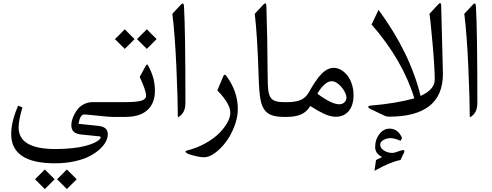

<svg xmlns="http://www.w3.org/2000/svg" viewBox="-20 -769 3238 1263"><path d="M419.9 345.7 484.4 410.2 419.9 474.6 355.5 410.2ZM274.9 345.7 339.4 410.2 274.9 474.6 210.4 410.2ZM341.3 305.2Q53.7 305.2 53.7 112.8Q53.7 29.3 99.6 -74.2L127.4 -62.5Q102.5 22.9 102.5 69.8Q102.5 211.4 344.7 211.4Q405.3 211.4 456.8 205.6Q508.3 199.7 541.5 190.9Q574.7 182.1 598.1 171.4Q621.6 160.6 631.8 151.1Q642.1 141.6 642.1 134.3Q642.1 131.8 640.4 130.4Q638.7 128.9 635.7 128.4Q632.8 127.9 629.9 127.4Q627 127 623.3 126.7Q619.6 126.5 618.2 126.5L513.7 115.7Q480 112.3 464.6 97.2Q449.2 82 449.2 54.2Q449.2 41 453.6 23.2Q458 5.4 468.8 -16.1Q479.5 -37.6 494.9 -55.4Q510.3 -73.2 535.4 -85.2Q560.5 -97.2 590.3 -97.2H726.6Q745.6 -97.2 745.6 -49.8V-46.4Q745.6 0 726.6 0H717.3Q696.3 0 622.1 -8.1Q547.9 -16.1 534.2 -16.1Q506.8 -16.1 496.6 45.4L627.9 59.1Q658.2 62.5 673.6 75.7Q689 88.9 689 114.7Q689 137.2 676.3 162.4Q663.6 187.5 635.5 213.1Q607.4 238.8 568.1 259Q528.8 279.3 469.7 292.2Q410.6 305.2 341.3 305.2Z M723.6 -97.2H803.7Q877 -97.2 908.9 -106.4Q940.9 -115.7 940.9 -139.2Q940.9 -173.8 898.9 -262.7L938.5 -335.9Q947.3 -351.6 953.6 -339.4Q978.5 -293 988.8 -254.2Q999 -215.3 999 -170.4Q999 -90.3 950 -45.2Q900.9 0 805.2 0H723.6Q709 0 705.3 -10Q701.7 -20 701.7 -45.9V-50.8Q701.7 -76.7 705.6 -86.9Q709.5 -97.2 723.6 -97.2ZM945.8 -576.2 1010.3 -511.7 945.8 -447.3 881.3 -511.7ZM800.8 -576.2 865.2 -511.7 800.8 -447.3 736.3 -511.7Z M1190.4 -725.6Q1199.7 -570.8 1199.7 -91.3Q1199.7 -22.5 1149.9 2.9Q1149.9 -103 1140.6 -320.6Q1131.3 -538.1 1113.8 -678.2L1169.9 -738.3Q1179.7 -748.5 1184.6 -745.6Q1189.5 -742.7 1190.4 -725.6Z M1323.2 265.6Q1290 265.6 1234.4 249Q1207 241.2 1201.7 231.4Q1197.8 224.6 1206.5 222.2Q1272 206.1 1328.1 175.3Q1384.3 144.5 1419.7 109.4Q1455.1 74.2 1475.1 38.3Q1495.1 2.4 1495.1 -26.9Q1495.1 -86.9 1409.7 -174.3L1449.7 -269.5Q1457 -285.6 1469.7 -268.6Q1544.4 -167.5 1544.4 -51.8Q1544.4 2.4 1522.2 60.8Q1500 119.1 1467 163.6Q1434.1 208 1394.8 236.8Q1355.5 265.6 1323.2 265.6Z M1848.1 -97.2H1858.4Q1867.2 -97.2 1870.1 -86.4Q1873 -75.7 1873 -49.8V-46.4Q1873 -21 1870.1 -10.5Q1867.2 0 1858.4 0H1848.6Q1803.7 0 1774.2 -9Q1744.6 -18.1 1726.6 -38.1Q1702.1 -64.9 1693.4 -114.5Q1684.6 -164.1 1681.6 -258.3Q1673.3 -533.2 1655.8 -678.2L1711.4 -737.8Q1721.2 -748.5 1726.6 -746.3Q1731.9 -744.1 1732.4 -726.6Q1739.7 -501.5 1740.2 -301.3Q1740.7 -197.8 1745.6 -168.5Q1751 -137.2 1764.6 -121.6Q1772.5 -112.8 1783.9 -107.4Q1795.4 -102.1 1811 -99.6Q1826.7 -97.2 1848.1 -97.2Z M1853 -97.2H1871.6Q1922.9 -97.2 1956.3 -110.8Q1989.7 -124.5 2009.3 -158.2Q2012.2 -162.6 2017.6 -172.4Q2028.3 -190.9 2034.4 -200.9Q2040.5 -210.9 2052.5 -229.2Q2064.5 -247.6 2073.2 -258.3Q2082 -269 2095.2 -283Q2108.4 -296.9 2119.9 -304.4Q2131.3 -312 2145.8 -317.4Q2160.2 -322.8 2174.3 -322.8Q2200.2 -322.8 2224.1 -308.8Q2248 -294.9 2266.1 -271.2Q2284.2 -247.6 2294.9 -214.1Q2305.7 -180.7 2305.7 -143.6Q2305.7 -76.7 2274.2 -38.8Q2242.7 -1 2188.5 -1Q2153.3 -1 2111.8 -20.3Q2070.3 -39.6 2021 -71.8Q1998 -32.7 1960.4 -16.4Q1922.9 0 1867.7 0H1853Q1838.4 0 1834.7 -10Q1831.1 -20 1831.1 -45.9V-50.8Q1831.1 -76.7 1835 -86.9Q1838.9 -97.2 1853 -97.2ZM2211.4 -83Q2231.4 -83 2245.1 -95.5Q2258.8 -107.9 2258.8 -127.4Q2258.8 -144.5 2245.1 -169.4Q2231.4 -194.3 2208 -214.6Q2184.6 -234.9 2162.1 -234.9Q2137.7 -234.9 2112.5 -211.4Q2087.4 -188 2067.9 -152.3Q2162.1 -83 2211.4 -83Z M2447.8 197.8Q2447.8 148.9 2475.6 113Q2503.4 77.1 2542 77.1Q2598.6 77.1 2625 139.2L2614.3 157.2Q2575.7 139.6 2548.8 139.6Q2525.4 139.6 2503.2 151.4Q2481 163.1 2481 182.6Q2481 205.1 2505.4 220.9Q2529.8 236.8 2560.5 236.8Q2575.2 236.8 2609.9 223.6Q2624.5 218.3 2631.3 218.3Q2640.1 218.3 2640.1 225.6Q2640.1 230.5 2636.7 237.3L2614.3 283.7Q2547.9 295.9 2443.4 354.5L2453.6 283.7Q2480.5 271 2494.1 263.7Q2447.8 242.2 2447.8 197.8ZM2882.3 -728 2893.1 -304.7Q2893.6 -285.6 2893.6 -283.2Q2893.6 -1.5 2538.6 -1.5Q2523.4 -1.5 2511.7 -6.8L2418 -51.3Q2402.3 -58.6 2402.3 -66.4Q2402.3 -73.2 2421.4 -74.7Q2584.5 -88.4 2705.6 -122.1Q2628.9 -373.5 2424.3 -607.9L2470.2 -704.1Q2677.2 -422.4 2746.6 -137.7Q2839.8 -180.2 2839.8 -244.6Q2839.8 -322.3 2825 -487.3Q2810.1 -652.3 2805.2 -678.2L2860.4 -737.8Q2867.7 -745.6 2872.1 -747.8Q2876.5 -750 2879.4 -745.6Q2882.3 -741.2 2882.3 -728Z M3110.8 -725.6Q3120.1 -570.8 3120.1 -91.3Q3120.1 -22.5 3070.3 2.9Q3070.3 -103 3061 -320.6Q3051.8 -538.1 3034.2 -678.2L3090.3 -738.3Q3100.1 -748.5 3105 -745.6Q3109.9 -742.7 3110.8 -725.6Z"/></svg>

Font: Parastoo FD
Style: FD
Weight: 400
Foundry: Saber Rastikerdar (saber.rastikerdar@gmail.com)
Version: Version 2.0.1